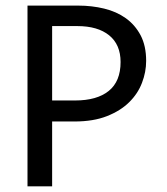

<svg xmlns="http://www.w3.org/2000/svg" viewBox="-20 -658 590 678"><path d="M496.1 -442.9Q496.1 -403.8 481.4 -365.5Q466.8 -327.1 436 -296.9Q405.3 -266.6 357.4 -247.8Q309.6 -229 243.2 -229H164.1V0H77.1V-638.2H256.8Q304.2 -638.2 347.7 -627.7Q391.1 -617.2 424.1 -593.8Q457 -570.3 476.6 -533.2Q496.1 -496.1 496.1 -442.9ZM405.8 -439Q405.8 -500.5 365.5 -533.2Q325.2 -565.9 252.9 -565.9H164.1V-303.2H245.1Q322.3 -303.2 364 -336.9Q405.8 -370.6 405.8 -439Z"/></svg>

Font: Code New Roman
Style: Regular
Weight: 400
Monospace: yes
Designer: Sam Radian
Foundry: Code New Roman
Version: Version 2.00 November 29, 2014